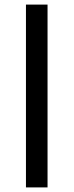

<svg xmlns="http://www.w3.org/2000/svg" viewBox="-20 -749 321 836"><path d="M93 67V-729H187V67Z"/></svg>

Font: Mona Sans ExtraLight Medium
Style: Regular
Weight: 500
Version: Version 2.000